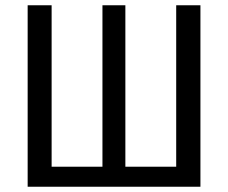

<svg xmlns="http://www.w3.org/2000/svg" viewBox="-20 -709 865 729"><path d="M741 0H85V-689H176V-76H369V-689H456V-76H649V-689H741Z"/></svg>

Font: Fira Sans Condensed
Style: Regular
Weight: 400
Width: 3
Designer: bBox Type GmbH & Carrois Corporate GbR & Edenspiekermann AG
Foundry: bBox Type GmbH & Carrois Corporate GbR & Edenspiekermann AG
Version: Version 4.301